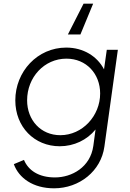

<svg xmlns="http://www.w3.org/2000/svg" viewBox="-20 -801 705 1041"><path d="M273 220C411 220 528 126 546 -6L619 -531H559L544 -425C507 -496 432 -543 339 -543C183 -543 63 -413 63 -257C63 -113 166 -8 304 -8C381 -8 452 -42 498 -99L486 -10C470 106 369 161 278 161C189 161 133 122 110 66L55 89C82 164 159 220 273 220ZM127 -257C127 -382 220 -483 340 -483C448 -483 523 -401 523 -294C523 -173 427 -68 307 -68C201 -68 127 -150 127 -257ZM348 -614H416L485 -781H433Z"/></svg>

Font: Mluvka Light
Style: Italic
Weight: 300
Italic angle: -8°
Designer: Modified by Jiří Krblich, Original typeface by Gumpita Rahayu
Foundry: Gumpita Rahayu & Jiří Krblich
Version: Version 2.000;Glyphs 3.1.1 (3134)